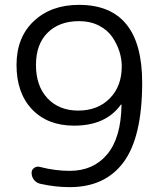

<svg xmlns="http://www.w3.org/2000/svg" viewBox="-20 -760 660 790"><path d="M305 -673Q224 -673 176 -625.5Q128 -578 128 -493Q128 -406 175.5 -355.5Q223 -305 302 -305Q382 -305 431.5 -355Q481 -405 481 -487Q481 -517 471.5 -547.5Q462 -578 442.5 -607Q423 -636 387.5 -654.5Q352 -673 305 -673ZM285 -243Q176 -243 112 -310Q48 -377 48 -493Q48 -606 119 -673Q190 -740 305 -740Q565 -740 565 -420Q565 -197 489 -93.5Q413 10 267 10Q206 10 145 -4Q129 -8 119.5 -20.5Q110 -33 110 -49Q110 -62 121 -69.5Q132 -77 145 -73Q207 -57 267 -57Q364 -57 421 -125Q478 -193 480 -328Q480 -330 479 -330Q477 -330 477 -329Q415 -243 285 -243Z"/></svg>

Font: Rounded Mplus 1c
Style: Regular
Weight: 400
Version: Version 1.059.20150529